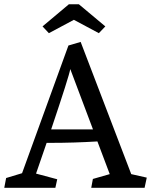

<svg xmlns="http://www.w3.org/2000/svg" viewBox="-34 -892 717 912"><path d="M663.1 -48.3 652.8 0H399.4L407.2 -42L487.3 -64.9L428.7 -220.2Q316.4 -213.4 208 -213.4H187.5L137.2 -67.4L237.8 -40.5L229 0H-13.7L-4.9 -46.4L70.8 -69.3L291 -675.8L349.1 -692.9L589.4 -64.9ZM407.7 -277.3 299.8 -564Q294.4 -530.8 209 -277.3ZM168 -766.6 293 -871.6H340.8L466.3 -766.6L435.5 -734.4L316.9 -797.9L198.2 -734.4Z"/></svg>

Font: Vesper Libre
Style: Regular
Weight: 400
Designer: Robert Keller & Kimya Gandhi
Foundry: Mota Italic
Version: Version 1.058